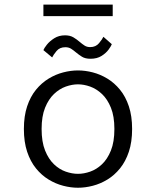

<svg xmlns="http://www.w3.org/2000/svg" viewBox="-20 -826 690 856"><path d="M327.5 11Q295.5 11 261.8 2.2Q228 -6.5 196.8 -25.5Q165.5 -44.5 140.5 -75.2Q115.5 -106 101 -149.5Q86.5 -193 86.5 -251Q86.5 -308.5 101 -352Q115.5 -395.5 140.5 -426Q165.5 -456.5 196.8 -475.5Q228 -494.5 261.8 -503.2Q295.5 -512 327.5 -512Q360 -512 393.8 -503.2Q427.5 -494.5 458.8 -475.5Q490 -456.5 515 -426Q540 -395.5 554.5 -352Q569 -308.5 569 -251Q569 -193 554.5 -149.5Q540 -106 515 -75.2Q490 -44.5 458.8 -25.5Q427.5 -6.5 393.8 2.2Q360 11 327.5 11ZM327.5 -51Q354 -51 382 -60.8Q410 -70.5 434.5 -93.5Q459 -116.5 474.5 -155Q490 -193.5 490 -251Q490 -307.5 474.5 -345.8Q459 -384 434.5 -407Q410 -430 382 -440Q354 -450 327.5 -450Q301.5 -450 273.2 -440Q245 -430 220.8 -407Q196.5 -384 181 -345.8Q165.5 -307.5 165.5 -251Q165.5 -193.5 181 -155Q196.5 -116.5 220.8 -93.5Q245 -70.5 273.2 -60.8Q301.5 -51 327.5 -51ZM383.5 -564Q360 -564 345.2 -573.2Q330.5 -582.5 318 -593Q307.5 -602 296.8 -608.8Q286 -615.5 271.5 -615.5Q246 -615.5 232 -598.5Q218 -581.5 212.5 -570L173.5 -602.5Q176.5 -611 189 -626.8Q201.5 -642.5 222 -655.5Q242.5 -668.5 270 -668.5Q292.5 -668.5 307.8 -659.2Q323 -650 335 -639.5Q346 -630 356.8 -623Q367.5 -616 382 -616Q407 -616 421.5 -633.5Q436 -651 441 -662L478.5 -629Q475.5 -620.5 464.2 -605Q453 -589.5 433 -576.8Q413 -564 383.5 -564ZM173.5 -754V-805.5H482.5V-754Z"/></svg>

Font: Trispace Thin Light
Style: Regular
Weight: 300
Version: Version 1.210